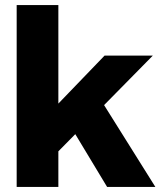

<svg xmlns="http://www.w3.org/2000/svg" viewBox="-20 -740 638 760"><path d="M46 0H211V-141L278 -209L404 0H595L392 -324L585 -520H394L211 -330V-720H46Z"/></svg>

Font: Aspekta 800
Style: Regular
Weight: 800
Designer: Ivo Dolenc
Version: Version 2.000